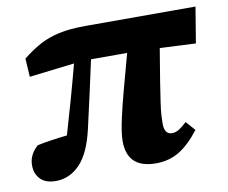

<svg xmlns="http://www.w3.org/2000/svg" viewBox="-63 -577 795 670"><g transform="rotate(-10 334.5 -242.5)"><path d="M57 -359 53 -424Q84 -449 115 -466Q146 -483 185 -491.5Q224 -500 279 -500H669L648 -373L521 -379Q509 -309 502 -264Q495 -219 491 -191.5Q487 -164 486 -147.5Q485 -131 485 -118Q485 -79 512 -79Q525 -79 537 -86.5Q549 -94 565 -109L594 -76Q558 -29 521.5 -7Q485 15 439 15Q337 15 337 -81Q337 -96 340 -117Q343 -138 350.5 -171Q358 -204 371.5 -255Q385 -306 406 -382H278Q264 -318 251 -259Q238 -200 225 -144Q206 -61 169.5 -23Q133 15 84 15Q48 15 29.5 -4Q11 -23 11 -53Q11 -73 19.5 -89.5Q28 -106 43 -119Q67 -124 94 -128Q121 -132 149 -135Q167 -196 184 -256.5Q201 -317 217 -378Z"/></g></svg>

Font: Source Serif 4 SmText
Style: Bold Italic
Weight: 700
Italic angle: -12°
Designer: Frank Grießhammer
Foundry: Adobe
Version: Version 4.005;hotconv 1.1.0;makeotfexe 2.6.0